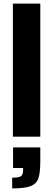

<svg xmlns="http://www.w3.org/2000/svg" viewBox="-20 -763 297 1072"><path d="M52 0V-743H205V0ZM109 187V175H53V60H205V136Q205 201 194.5 232Q184 263 151.5 276Q119 289 48 289V229Q86 229 97.5 220.5Q109 212 109 187Z"/></svg>

Font: Saira Semi Condensed
Style: Bold
Weight: 700
Width: 4
Designer: Hector Gatti with collaboration of the Omnibus-Type team
Foundry: Omnibus-Type
Version: Version 1.001; ttfautohint (v1.8)